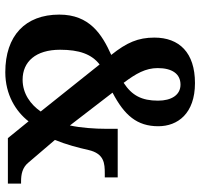

<svg xmlns="http://www.w3.org/2000/svg" viewBox="-36 -728 774 743"><g transform="rotate(90 351.5 -357.0)"><path d="M260 10C347 10 412 -31 450 -80L515 0H691V-51H683C655 -51 629 -56 610 -79L522 -182C540 -226 552 -272 561 -312C575 -373 613 -375 652 -375H667V-425H479V-382C479 -336 475 -281 466 -240L339 -405C427 -451 469 -500 469 -582C469 -657 420 -724 302 -724C184 -724 126 -663 126 -567C126 -504 145 -460 193 -400C113 -364 37 -316 37 -199C37 -67 119 10 260 10ZM301 -448C265 -496 244 -533 244 -580C244 -635 266 -668 308 -668C348 -668 370 -633 370 -581C370 -518 350 -480 301 -448ZM289 -57C219 -57 173 -108 173 -202C173 -276 190 -324 230 -355L412 -127C385 -88 343 -57 289 -57Z"/></g></svg>

Font: Noto Serif Sinhala Condensed
Style: Bold
Weight: 700
Width: 3
Designer: Jelle Bosma - Monotype Design Team
Foundry: Monotype Imaging Inc.
Version: Version 2.007